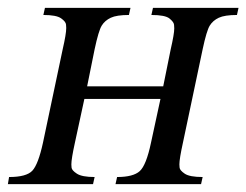

<svg xmlns="http://www.w3.org/2000/svg" viewBox="-21 -467 625 487"><path d="M200 -248H393L412 -342Q421 -381 421 -395Q421 -397 420.5 -404Q420 -411 409 -420Q398 -429 363 -429L367 -447H584L580 -429Q549 -429 534 -422Q519 -415 511 -402Q503 -389 493 -342L443 -105Q434 -64 434 -50Q434 -49 434.5 -42Q435 -35 447.5 -26.5Q460 -18 493 -18L489 0H272L276 -18Q317 -18 333.5 -33Q350 -48 362 -105L386 -216H193L169 -105Q160 -64 160 -50Q160 -49 160.5 -42Q161 -35 174 -26.5Q187 -18 219 -18L215 0H-1L2 -18Q46 -18 61 -34Q76 -50 88 -105L138 -342Q147 -381 147 -396Q147 -397 146.5 -404.5Q146 -412 134 -420.5Q122 -429 89 -429L93 -447H310L306 -429Q275 -429 260 -422Q245 -415 237 -402Q229 -389 219 -342Z"/></svg>

Font: New Athena Unicode
Style: Italic
Weight: 400
Designer: J. Rusten 1997; rev. by R. Hancock 2001, 2002, rev. by D. Mastronarde 2002-2019
Foundry: Society for Classical Studies (formerly American Philological Association)
Version: Version 5.008